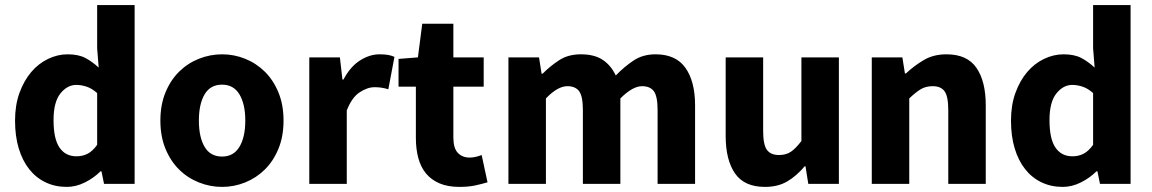

<svg xmlns="http://www.w3.org/2000/svg" viewBox="-20 -721 4519 753"><path d="M242 12Q196 12 158.5 -6Q121 -24 94.5 -57.5Q68 -91 53.5 -139Q39 -187 39 -248Q39 -309 56.5 -357Q74 -405 102.5 -438.5Q131 -472 168.5 -490Q206 -508 245 -508Q287 -508 314 -494Q341 -480 367 -456L361 -532V-701H508V0H388L378 -49H374Q348 -23 313 -5.5Q278 12 242 12ZM280 -108Q304 -108 323.5 -118Q343 -128 361 -153V-356Q341 -374 320 -381Q299 -388 279 -388Q244 -388 217 -354.5Q190 -321 190 -250Q190 -176 213.5 -142Q237 -108 280 -108Z M851 12Q804 12 760 -5.5Q716 -23 682.5 -56Q649 -89 629 -137.5Q609 -186 609 -248Q609 -310 629 -358.5Q649 -407 682.5 -440Q716 -473 760 -490.5Q804 -508 851 -508Q898 -508 941.5 -490.5Q985 -473 1018.5 -440Q1052 -407 1072 -358.5Q1092 -310 1092 -248Q1092 -186 1072 -137.5Q1052 -89 1018.5 -56Q985 -23 941.5 -5.5Q898 12 851 12ZM851 -107Q896 -107 919 -145Q942 -183 942 -248Q942 -313 919 -351Q896 -389 851 -389Q805 -389 782.5 -351Q760 -313 760 -248Q760 -183 782.5 -145Q805 -107 851 -107Z M1193 0V-496H1313L1323 -409H1327Q1354 -460 1392 -484Q1430 -508 1468 -508Q1489 -508 1502.5 -505.5Q1516 -503 1527 -498L1503 -371Q1489 -375 1477 -377Q1465 -379 1449 -379Q1421 -379 1390.5 -359Q1360 -339 1340 -288V0Z M1782 12Q1736 12 1703.5 -2Q1671 -16 1650.5 -41Q1630 -66 1620.5 -101.5Q1611 -137 1611 -180V-381H1543V-490L1619 -496L1636 -628H1758V-496H1877V-381H1758V-182Q1758 -140 1775.5 -121.5Q1793 -103 1822 -103Q1834 -103 1846.5 -106Q1859 -109 1869 -113L1892 -6Q1872 0 1845 6Q1818 12 1782 12Z M1974 0V-496H2094L2104 -432H2108Q2139 -463 2174 -485.5Q2209 -508 2258 -508Q2311 -508 2343.5 -486.5Q2376 -465 2395 -425Q2428 -459 2464.5 -483.5Q2501 -508 2551 -508Q2631 -508 2668.5 -454.5Q2706 -401 2706 -308V0H2559V-289Q2559 -343 2544.5 -363Q2530 -383 2498 -383Q2461 -383 2413 -335V0H2266V-289Q2266 -343 2251.5 -363Q2237 -383 2205 -383Q2167 -383 2121 -335V0Z M2980 12Q2899 12 2862.5 -41Q2826 -94 2826 -188V-496H2973V-207Q2973 -153 2988 -133Q3003 -113 3035 -113Q3063 -113 3082 -126Q3101 -139 3123 -168V-496H3270V0H3150L3139 -69H3136Q3104 -31 3067.5 -9.5Q3031 12 2980 12Z M3399 0V-496H3519L3529 -433H3533Q3565 -463 3603 -485.5Q3641 -508 3692 -508Q3773 -508 3809.5 -455Q3846 -402 3846 -308V0H3699V-289Q3699 -343 3684.5 -363Q3670 -383 3638 -383Q3610 -383 3590 -370.5Q3570 -358 3546 -335V0Z M4148 12Q4102 12 4064.5 -6Q4027 -24 4000.5 -57.5Q3974 -91 3959.5 -139Q3945 -187 3945 -248Q3945 -309 3962.5 -357Q3980 -405 4008.5 -438.5Q4037 -472 4074.5 -490Q4112 -508 4151 -508Q4193 -508 4220 -494Q4247 -480 4273 -456L4267 -532V-701H4414V0H4294L4284 -49H4280Q4254 -23 4219 -5.5Q4184 12 4148 12ZM4186 -108Q4210 -108 4229.5 -118Q4249 -128 4267 -153V-356Q4247 -374 4226 -381Q4205 -388 4185 -388Q4150 -388 4123 -354.5Q4096 -321 4096 -250Q4096 -176 4119.5 -142Q4143 -108 4186 -108Z"/></svg>

Font: Font
Style: ¶
Weight: 700
Designer: Paul D. Hunt
Foundry: Adobe Systems Incorporated
Version: Version 3.000